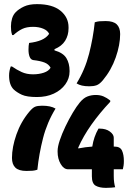

<svg xmlns="http://www.w3.org/2000/svg" viewBox="-20 -815 640 930"><path d="M351 -411Q392 -478 411.5 -554.5Q431 -631 439 -707Q451 -711 462 -712Q473 -713 492 -713Q529 -713 545.5 -697Q562 -681 562 -650Q562 -598 540.5 -536.5Q519 -475 478 -426Q462 -407 447.5 -402Q433 -397 413 -397Q392 -397 377 -400.5Q362 -404 351 -411ZM538 92Q529 93 519 94Q509 95 493 95Q462 95 443.5 84.5Q425 74 425 39V5H310Q289 5 274 -20.5Q259 -46 259 -80V-84Q259 -104 269.5 -135.5Q280 -167 297 -202.5Q314 -238 332.5 -269Q351 -300 366 -318Q384 -340 403 -347.5Q422 -355 444 -355Q465 -355 481.5 -348Q498 -341 514 -328V-322Q463 -268 423 -211.5Q383 -155 359 -100V-96Q395 -103 427 -105Q434 -152 457 -192H463Q493 -192 512 -178Q531 -164 531 -148V-105H535Q562 -105 571 -85.5Q580 -66 580 -35Q580 -22 578.5 -12.5Q577 -3 575 5H531V37Q531 55 533 69Q535 83 538 92ZM249 -289Q208 -222 188.5 -146Q169 -70 161 7Q149 11 138 12Q127 13 108 13Q71 13 54.5 -3Q38 -19 38 -50Q38 -102 59.5 -163.5Q81 -225 122 -274Q138 -293 150 -298Q162 -303 184 -303Q226 -303 249 -289ZM312 -678Q312 -644 295.5 -617.5Q279 -591 244 -577V-571Q286 -559 301.5 -533.5Q317 -508 317 -472V-469Q317 -435 296.5 -406.5Q276 -378 240.5 -361.5Q205 -345 159 -345Q110 -345 86 -356Q62 -367 46 -382Q24 -404 24 -449Q24 -471 32 -493H38Q61 -477 85 -466Q109 -455 140 -455Q169 -455 192.5 -463Q216 -471 225 -487Q216 -504 196 -512Q176 -520 141 -524Q129 -526 123.5 -540Q118 -554 118 -574Q118 -595 121 -607Q156 -611 180.5 -621.5Q205 -632 218 -651Q211 -667 189.5 -676Q168 -685 140 -685Q109 -685 88 -675Q67 -665 45 -645H39Q35 -657 34 -666.5Q33 -676 33 -687Q33 -707 38.5 -725.5Q44 -744 57 -757Q72 -772 96.5 -783.5Q121 -795 159 -795Q234 -795 273 -763Q312 -731 312 -683Z"/></svg>

Font: Recursive Mn Csl St XBd
Style: Regular
Weight: 800
Monospace: yes
Version: Version 1.079;hotconv 1.0.112;makeotfexe 2.5.65598; ttfautoh